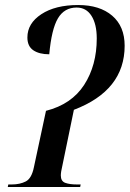

<svg xmlns="http://www.w3.org/2000/svg" viewBox="-20 -744 516 764"><path d="M11 0 13 -10H27Q59 -10 82.5 -22Q106 -34 115 -79L163 -303Q265 -329 315 -406.5Q365 -484 365 -591Q365 -648 344 -681Q323 -714 285 -714Q236 -714 210.5 -671Q185 -628 176 -528Q136 -528 112.5 -544Q89 -560 89 -595Q89 -651 144.5 -687.5Q200 -724 291 -724Q377 -724 426.5 -681.5Q476 -639 476 -562Q476 -384 274 -307L228 -84Q222 -59 222 -46Q222 -23 239.5 -16.5Q257 -10 286 -10H301L299 0Z"/></svg>

Font: Noto Serif Display SemiCondensed Medium
Style: Italic
Weight: 500
Width: 4
Italic angle: -12°
Designer: Monotype Design Team
Foundry: Monotype Imaging Inc.
Version: Version 2.009